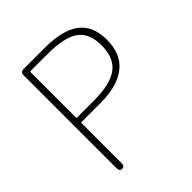

<svg xmlns="http://www.w3.org/2000/svg" viewBox="-197 -859 993 993"><g transform="rotate(-45 299.0 -363.0)"><path d="M129 0Q110 0 110 -24V-702Q110 -726 134 -726H285Q414 -726 477 -681Q545 -633 545 -528.5Q545 -424 479 -372Q413 -320 289 -320H152Q147 -320 147 -315V-24Q147 0 129 0ZM147 -358Q147 -353 152 -353H276Q394 -353 449.5 -394Q505 -435 505 -527.5Q505 -620 447 -658Q394 -693 272 -693H152Q147 -693 147 -688Z"/></g></svg>

Font: Resource Han Rounded KR ExtraLight
Style: Regular
Weight: 250
Designer: Cyano Hao (round all glyphs); Ryoko NISHIZUKA 西塚涼子 (kana, bopomofo & ideographs); Paul D. Hunt (Latin, Greek & Cyrillic)
Foundry: Cyano Hao
Version: 0.990